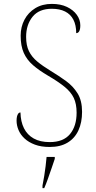

<svg xmlns="http://www.w3.org/2000/svg" viewBox="-20 -744 490 985"><path d="M235 10Q191 10 159 -2Q127 -14 106 -33.5Q85 -53 75 -77Q65 -101 65 -125Q65 -136 67 -145.5Q69 -155 73.5 -161Q78 -167 85 -167Q86 -120 103 -86Q120 -52 153 -33.5Q186 -15 235 -15Q305 -15 339 -56Q373 -97 373 -166Q373 -211 358.5 -241.5Q344 -272 311.5 -298.5Q279 -325 226 -356Q180 -383 149 -410Q118 -437 102 -472.5Q86 -508 86 -561Q86 -606 105.5 -643Q125 -680 161 -702Q197 -724 246 -724Q291 -724 323.5 -708.5Q356 -693 374 -668Q392 -643 392 -614Q392 -594 386.5 -584Q381 -574 371 -574Q371 -615 356.5 -643Q342 -671 314 -685Q286 -699 246 -699Q180 -699 147 -658Q114 -617 114 -555Q114 -511 128.5 -481.5Q143 -452 170.5 -429Q198 -406 239 -381Q282 -355 318.5 -328.5Q355 -302 378 -265Q401 -228 401 -170Q401 -116 382.5 -75.5Q364 -35 327 -12.5Q290 10 235 10ZM198 208Q203 183 207 158Q211 133 214 108.5Q217 84 219 61H261V71Q254 92 244.5 119.5Q235 147 225.5 174Q216 201 207 221H198Z"/></svg>

Font: Noto Serif Khmer SemiCondensed Thin
Style: Regular
Weight: 250
Width: 4
Designer: Danh Hong and the Monotype Design Team
Foundry: Monotype Imaging Inc.
Version: Version 2.004